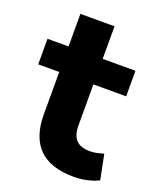

<svg xmlns="http://www.w3.org/2000/svg" viewBox="-125 -711 655 798"><g transform="rotate(20 202.5 -312.0)"><path d="M299 11Q194 11 143 -40Q92 -91 92 -190V-378H-1V-491H92V-635H243V-491H388V-378H243V-196Q243 -154 262.5 -133Q282 -112 325 -112Q338 -112 352.5 -115Q367 -118 384 -123L406 -13Q385 -2 356 4.5Q327 11 299 11Z"/></g></svg>

Font: Nunito Sans 12pt ExtraLight ExtraBold
Style: Regular
Weight: 800
Version: Version 3.101;gftools[0.9.27]